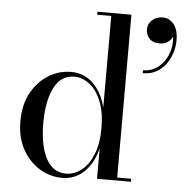

<svg xmlns="http://www.w3.org/2000/svg" viewBox="-53 -803 850 865"><g transform="rotate(5 371.5 -370.0)"><path d="M582 -691Q582 -716 601.2 -733Q620.5 -750 649 -750Q678.5 -750 698.8 -725Q719 -700 719 -652.5Q719 -613.5 703 -576.5Q687 -539.5 656 -515.8Q625 -492 580 -492V-505.5Q620.5 -505.5 649.5 -529Q678.5 -552.5 692.8 -589.8Q707 -627 702.5 -668.5Q697.5 -655 682 -643.5Q666.5 -632 645 -632Q613 -632 597.5 -649.2Q582 -666.5 582 -691ZM570 -13.5V0H416.5V-138Q400 -70.5 359 -30.5Q318 9.5 258.5 9.5Q205 9.5 157.5 -19Q110 -47.5 80 -101Q50 -154.5 50 -229.5Q50 -304.5 80 -358.2Q110 -412 157.5 -440.8Q205 -469.5 258.5 -469.5Q318 -469.5 359 -429.2Q400 -389 416.5 -321.5V-736.5H353V-750H506.5V-13.5ZM416.5 -229.5Q416.5 -300.5 396.8 -349.5Q377 -398.5 344.8 -424Q312.5 -449.5 275 -449.5Q215 -449.5 184.2 -389.8Q153.5 -330 153.5 -229.5Q153.5 -129 184.2 -70Q215 -11 275 -11Q312.5 -11 344.8 -36.2Q377 -61.5 396.8 -110.2Q416.5 -159 416.5 -229.5Z"/></g></svg>

Font: Bodoni* 16
Style: Regular
Weight: 400
Version: Version 2.2